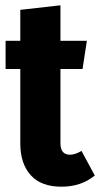

<svg xmlns="http://www.w3.org/2000/svg" viewBox="-20 -684 376 721"><path d="M286.1 -117.2 335.9 -24.9Q284.7 17.1 210.9 17.1Q133.8 17.1 95 -26.6Q56.2 -70.3 56.2 -145V-424.8H1V-530.8H56.2V-647L207 -664.1V-530.8H306.2L290 -424.8H207V-146Q207 -103 243.2 -103Q261.7 -103 286.1 -117.2Z"/></svg>

Font: Fira Sans Compressed
Style: Bold
Weight: 700
Width: 1
Designer: Carrois Corporate & Edenspiekermann AG
Foundry: Carrois Corporate GbR & Edenspiekermann AG
Version: Version 4.203;PS 004.203;hotconv 1.0.88;makeotf.lib2.5.64775